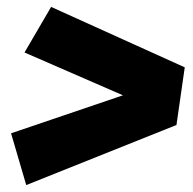

<svg xmlns="http://www.w3.org/2000/svg" viewBox="-20 -611 558 556"><path d="M128 -591 515 -416 491 -249 56 -75 12 -225 336 -335 51 -459Z"/></svg>

Font: Fira Sans Black
Style: Italic
Weight: 900
Italic angle: -8°
Designer: Carrois Corporate & Edenspiekermann AG
Foundry: Carrois Corporate GbR & Edenspiekermann AG
Version: Version 4.203